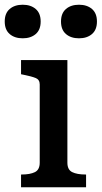

<svg xmlns="http://www.w3.org/2000/svg" viewBox="-50 -792 430 812"><path d="M46 -630Q12 -630 -9 -648Q-30 -666 -30 -701Q-30 -736 -9 -754Q12 -772 46 -772Q80 -772 101 -754Q122 -736 122 -701Q122 -666 101 -648Q80 -630 46 -630ZM284 -630Q250 -630 229 -648Q208 -666 208 -701Q208 -736 229 -754Q250 -772 284 -772Q318 -772 339 -754Q360 -736 360 -701Q360 -666 339 -648Q318 -630 284 -630ZM235 -538V-104Q235 -74 255.5 -64Q276 -54 311 -54H314V0H39V-54H42Q77 -54 97.5 -64Q118 -74 118 -104V-435Q118 -455 101 -462Q84 -469 49 -476L39 -478V-538Z"/></svg>

Font: Roboto Serif Medium
Style: Regular
Weight: 500
Designer: Greg Gazdowicz
Foundry: Commercial Type
Version: Version 1.008